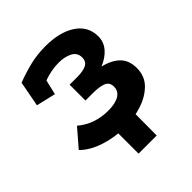

<svg xmlns="http://www.w3.org/2000/svg" viewBox="-175 -579 831 831"><g transform="rotate(-45 240.5 -164.0)"><path d="M194 143V0L306 -42L305 143ZM232 21Q172 21 114.5 2.5Q57 -16 22 -51L91 -131Q120 -106 156 -93.5Q192 -81 233 -81Q277 -81 300.5 -95.5Q324 -110 324 -137Q324 -164 302 -173Q280 -182 239 -182H194V-279H240Q277 -279 296.5 -289Q316 -299 316 -324Q316 -353 290.5 -366.5Q265 -380 228 -380Q182 -380 136 -363L120 -295L31 -316L53 -432Q97 -449 142 -460Q187 -471 238 -471Q325 -471 377.5 -436Q430 -401 430 -339Q430 -305 408 -279Q386 -253 347 -237Q397 -225 424 -198Q451 -171 451 -124Q451 -75 419 -43Q387 -11 337 5Q287 21 232 21Z"/></g></svg>

Font: Podkova ExtraBold
Style: Regular
Weight: 800
Designer: Ilya Yudin
Foundry: Cyreal (www.cyreal.org)
Version: Version 2.103